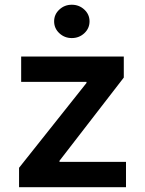

<svg xmlns="http://www.w3.org/2000/svg" viewBox="-20 -782 606 802"><path d="M59.6 0V-81.1L341.3 -435.5V-439.9H68.4V-545.9H497.1V-458L228.5 -110.4V-106H506.3V0ZM279.8 -623Q249.5 -623 227.8 -643.3Q206.1 -663.6 206.1 -692.9Q206.1 -721.7 227.8 -741.9Q249.5 -762.2 279.8 -762.2Q310.5 -762.2 332.3 -741.9Q354 -721.7 354 -692.9Q354 -663.6 332.3 -643.3Q310.5 -623 279.8 -623Z"/></svg>

Font: Inter SemiBold
Style: Regular
Weight: 600
Designer: Rasmus Andersson
Foundry: rsms
Version: Version 4.001;git-9221beed3